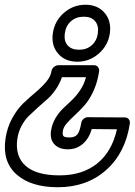

<svg xmlns="http://www.w3.org/2000/svg" viewBox="-27 -597 565 806"><path d="M-3.9 -15.1Q2.9 -61.5 23.9 -100.1Q44.9 -138.7 71 -163.6Q97.2 -188.5 122.6 -209.7Q147.9 -231 166.7 -253.2Q185.5 -275.4 189 -297.9Q190.4 -308.6 199.5 -315.9Q208.5 -323.2 217.8 -323.2H368.2Q378.9 -323.2 384.5 -315.2Q390.1 -307.1 389.2 -297.9Q382.3 -251.5 365 -214.1Q347.7 -176.8 327.1 -154.1Q306.6 -131.3 287.1 -113.5Q267.6 -95.7 253.2 -79.1Q238.8 -62.5 236.8 -46.9Q234.4 -30.8 239.7 -25.4Q245.1 -20 265.1 -20Q286.1 -20 296.9 -31.7Q307.6 -43.5 314 -80.1Q315.4 -90.8 323.7 -97.9Q332 -105 341.8 -105L497.1 -104Q507.3 -104 513.4 -96.7Q519.5 -89.4 518.1 -79.1Q500 44.4 418.7 116.7Q337.4 189 215.8 189Q102.5 189 42.2 135Q-18.1 81.1 -3.9 -15.1ZM45.9 -15.1Q35.2 58.6 80.3 98.9Q125.5 139.2 223.1 139.2Q318.8 139.2 380.9 89.4Q442.9 39.6 463.9 -54.2L357.9 -55.2Q347.2 -16.1 320.8 6.8Q294.4 29.8 257.8 29.8Q221.7 29.8 201.9 9.3Q182.1 -11.2 187 -46.9Q191.4 -76.2 205.3 -100.1Q219.2 -124 237.5 -141.4Q255.9 -158.7 274.4 -176.3Q293 -193.8 309.6 -218.5Q326.2 -243.2 334 -272.9H232.9Q223.6 -245.1 206.5 -220.7Q189.5 -196.3 170.7 -179.9Q151.9 -163.6 131.1 -145Q110.4 -126.5 93.5 -109.9Q76.7 -93.3 63.5 -68.6Q50.3 -43.9 45.9 -15.1ZM194.8 -457Q202.1 -508.8 241.2 -543Q280.3 -577.1 332 -577.1Q382.8 -577.1 412.1 -543Q441.4 -508.8 434.1 -457Q426.8 -406.2 387.7 -372.1Q348.6 -337.9 297.9 -337.9Q246.1 -337.9 216.8 -372.1Q187.5 -406.2 194.8 -457ZM245.1 -457Q240.7 -425.3 256.8 -406.7Q272.9 -388.2 305.2 -388.2Q336.9 -388.2 358.2 -407Q379.4 -425.8 383.8 -457Q388.2 -489.3 372.3 -508.1Q356.4 -526.9 325.2 -526.9Q293 -526.9 271.2 -508.1Q249.5 -489.3 245.1 -457Z"/></svg>

Font: Trueno ExtraBold Outline
Style: Italic
Weight: 800
Width: 6
Designer: Julieta Ulanovsky
Foundry: Julieta Ulanovsky
Version: Version 3.001b | FøM Fix